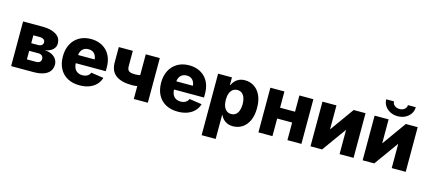

<svg xmlns="http://www.w3.org/2000/svg" viewBox="-66 -1405 5034 2252"><g transform="rotate(15 2451.0 -279.5)"><path d="M55.2 0V-542.5H289.6Q394.5 -542.5 455.1 -505.1Q515.6 -467.8 515.6 -395.5Q515.6 -353 482.9 -322.8Q450.2 -292.5 387.7 -281.7Q441.4 -279.3 476.8 -260.3Q512.2 -241.2 529.8 -211.9Q547.4 -182.6 547.4 -148.9Q547.4 -101.6 522 -68.1Q496.6 -34.7 447.3 -17.3Q397.9 0 326.2 0ZM213.4 -124H325.2Q353.5 -124 369.4 -137.2Q385.3 -150.4 385.3 -173.8Q385.3 -199.2 369.4 -213.6Q353.5 -228 325.2 -228H213.4ZM213.4 -320.8H294.4Q323.7 -320.8 340.1 -333.7Q356.4 -346.7 356.4 -368.7Q356.4 -391.1 338.9 -403.8Q321.3 -416.5 289.6 -416.5H213.4Z M885.7 10.3Q801.3 10.3 739.5 -23.7Q677.7 -57.6 644.8 -120.4Q611.8 -183.1 611.8 -269.5Q611.8 -353 644.8 -416.3Q677.7 -479.5 738 -514.6Q798.3 -549.8 879.9 -549.8Q937.5 -549.8 985.6 -531.5Q1033.7 -513.2 1069.1 -478Q1104.5 -442.9 1123.8 -391.4Q1143.1 -339.8 1143.1 -272.9V-229.5H671.4V-329.1H1062L982.9 -305.7Q982.9 -343.3 971.4 -370.4Q960 -397.5 937.5 -411.9Q915 -426.3 881.8 -426.3Q848.6 -426.3 825.7 -411.6Q802.7 -397 790.8 -370.8Q778.8 -344.7 778.8 -309.1V-237.3Q778.8 -196.3 792.5 -168.5Q806.2 -140.6 831.1 -126.7Q856 -112.8 889.2 -112.8Q912.6 -112.8 931.4 -119.4Q950.2 -126 963.6 -138.4Q977.1 -150.9 983.9 -168.9L1135.7 -146.5Q1122.6 -99.1 1088.6 -63.7Q1054.7 -28.3 1003.4 -9Q952.1 10.3 885.7 10.3Z M1482.9 -150.9Q1351.1 -150.9 1284.2 -201.4Q1217.3 -252 1217.3 -355.5V-542.5H1387.7V-356.4Q1387.7 -314 1408.9 -298.3Q1430.2 -282.7 1482.9 -282.7Q1515.1 -282.7 1549.3 -289.8Q1583.5 -296.9 1624.5 -311V-179.2Q1611.3 -172.9 1586.2 -166Q1561 -159.2 1533.4 -155Q1505.9 -150.9 1482.9 -150.9ZM1544.9 0V-542.5H1715.3V0Z M2078.6 10.3Q1994.1 10.3 1932.4 -23.7Q1870.6 -57.6 1837.6 -120.4Q1804.7 -183.1 1804.7 -269.5Q1804.7 -353 1837.6 -416.3Q1870.6 -479.5 1930.9 -514.6Q1991.2 -549.8 2072.8 -549.8Q2130.4 -549.8 2178.5 -531.5Q2226.6 -513.2 2262 -478Q2297.4 -442.9 2316.7 -391.4Q2335.9 -339.8 2335.9 -272.9V-229.5H1864.3V-329.1H2254.9L2175.8 -305.7Q2175.8 -343.3 2164.3 -370.4Q2152.8 -397.5 2130.4 -411.9Q2107.9 -426.3 2074.7 -426.3Q2041.5 -426.3 2018.6 -411.6Q1995.6 -397 1983.6 -370.8Q1971.7 -344.7 1971.7 -309.1V-237.3Q1971.7 -196.3 1985.4 -168.5Q1999 -140.6 2023.9 -126.7Q2048.8 -112.8 2082 -112.8Q2105.5 -112.8 2124.3 -119.4Q2143.1 -126 2156.5 -138.4Q2169.9 -150.9 2176.8 -168.9L2328.6 -146.5Q2315.4 -99.1 2281.5 -63.7Q2247.6 -28.3 2196.3 -9Q2145 10.3 2078.6 10.3Z M2423.3 204.1V-542.5H2591.3V-451.7H2597.2Q2607.9 -476.6 2627.7 -499Q2647.5 -521.5 2678 -535.6Q2708.5 -549.8 2751 -549.8Q2809.1 -549.8 2858.6 -519.3Q2908.2 -488.8 2938.5 -426.8Q2968.8 -364.7 2968.8 -270.5Q2968.8 -179.7 2939.5 -117.4Q2910.2 -55.2 2860.6 -23.4Q2811 8.3 2749.5 8.3Q2709 8.3 2678.7 -5.1Q2648.4 -18.6 2628.4 -40.3Q2608.4 -62 2597.2 -87.4H2593.8V204.1ZM2692.4 -125Q2725.6 -125 2748 -143.1Q2770.5 -161.1 2782.2 -194.1Q2793.9 -227.1 2793.9 -271Q2793.9 -314.9 2782.2 -347.7Q2770.5 -380.4 2748 -398.4Q2725.6 -416.5 2692.4 -416.5Q2660.2 -416.5 2637 -398.7Q2613.8 -380.9 2601.6 -348.4Q2589.4 -315.9 2589.4 -271Q2589.4 -226.6 2601.6 -193.8Q2613.8 -161.1 2637 -143.1Q2660.2 -125 2692.4 -125Z M3459 -345.2V-213.9H3179.2V-345.2ZM3228.5 -542.5V0H3058.1V-542.5ZM3580.1 -542.5V0H3410.2V-542.5Z M4213.4 0H4043.5V-290.5H4040L3831.1 0H3690.4V-542.5H3860.4V-254.4H3863.3L4069.3 -542.5H4213.4Z M4846.7 0H4676.8V-290.5H4673.3L4464.4 0H4323.7V-542.5H4493.7V-254.4H4496.6L4702.6 -542.5H4846.7ZM4585 -605.5Q4534.2 -605.5 4493.7 -626.5Q4453.1 -647.5 4429.4 -683.1Q4405.8 -718.8 4405.8 -762.7H4500Q4500 -732.9 4524.4 -712.9Q4548.8 -692.9 4585 -692.9Q4621.1 -692.9 4645.3 -712.9Q4669.4 -732.9 4669.4 -762.7H4764.6Q4764.6 -718.8 4741 -683.1Q4717.3 -647.5 4676.8 -626.5Q4636.2 -605.5 4585 -605.5Z"/></g></svg>

Font: Inter 16pt ExtraBold
Style: Regular
Weight: 800
Version: Version 4.001;git-66647c0bb